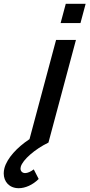

<svg xmlns="http://www.w3.org/2000/svg" viewBox="-136 -750 471 1010"><path d="M210 -730 182.8 -628.5H287.3L314.5 -730ZM19.2 -18C-46.5 25.5 -98.6 82 -112.7 134.5C-115.2 143.9 -116.4 153.2 -116.4 162.1C-116.4 205.6 -87.2 240 -37.5 240C-3.5 240 36.1 223 67.5 191.5L41.6 141C25.2 153.5 8.8 160.5 -3.7 160.5C-18.2 160.5 -28.1 150.8 -28.1 136.7C-28.1 133.8 -27.7 130.7 -26.8 127.5C-16.9 90.5 48.7 34 118.9 0L263.5 -540H159Z"/></svg>

Font: Manrope
Style: SemiBoldItalic
Weight: 600
Italic angle: -15°
Designer: Mikhail Sharanda
Foundry: Mikhail Sharanda
Version: Version 4.502;hotconv 1.0.109;makeotfexe 2.5.65596